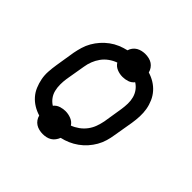

<svg xmlns="http://www.w3.org/2000/svg" viewBox="-159 -719 918 918"><g transform="rotate(45 300.0 -260.0)"><path d="M248 49Q236 49 223.5 46Q211 43 201 36.5Q191 30 184 20Q177 10 174 -2Q151 -9 131.5 -21Q112 -33 97 -50Q82 -67 73 -88.5Q64 -110 59.5 -133Q55 -156 56.5 -180.5Q58 -205 62 -230L78 -330Q82 -351 88.5 -373Q95 -395 106.5 -415Q118 -435 133.5 -452.5Q149 -470 168 -484Q187 -498 208.5 -507Q230 -516 252 -521Q255 -532 262.5 -542Q270 -552 280.5 -558Q291 -564 302.5 -566.5Q314 -569 325 -569Q338 -569 350.5 -566Q363 -563 372.5 -556.5Q382 -550 389 -540Q396 -530 399 -518Q422 -511 441.5 -499Q461 -487 476 -470Q491 -453 500.5 -431.5Q510 -410 514 -387Q518 -364 517 -339.5Q516 -315 512 -290L495 -190Q492 -169 485.5 -147Q479 -125 467.5 -105Q456 -85 440.5 -67.5Q425 -50 405.5 -36Q386 -22 365 -13Q344 -4 322 1Q318 12 310.5 22Q303 32 293 38Q283 44 271.5 46.5Q260 49 248 49ZM315 -75Q334 -82 352 -95Q370 -108 383 -125.5Q396 -143 403 -162.5Q410 -182 414 -202L430 -302Q433 -322 433.5 -342Q434 -362 429 -380.5Q424 -399 413 -414Q402 -429 386 -439Q375 -425 358.5 -419.5Q342 -414 325 -414Q305 -414 287 -421.5Q269 -429 259 -445Q239 -438 221 -425Q203 -412 190.5 -394.5Q178 -377 170.5 -357.5Q163 -338 160 -318L143 -218Q140 -198 140 -178Q140 -158 144.5 -139.5Q149 -121 160 -106Q171 -91 187 -81Q198 -95 215 -100.5Q232 -106 248 -106Q268 -106 286.5 -98.5Q305 -91 315 -75Z"/></g></svg>

Font: Iosevka SS04 Extended Oblique
Style: Regular
Weight: 400
Width: 7
Italic angle: -9°
Monospace: yes
Designer: Belleve Invis
Foundry: Belleve Invis
Version: Version 19.0.0; ttfautohint (v1.8.4)